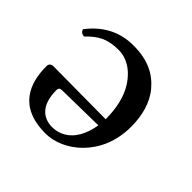

<svg xmlns="http://www.w3.org/2000/svg" viewBox="-121 -560 689 689"><g transform="rotate(45 223.5 -215.5)"><path d="M304 -147C285 -34 215 -25 191 -25C153 -25 108 -46 108 -130C108 -139 112 -143.8 123 -144ZM42 -336C79 -374 108 -390 166 -390C202 -390 244 -369 275 -318C295 -285 307 -239 307 -181L41 -183C29 -183 22 -177 22 -166C22 -82 52 8 191 8C278 8 391 -75 391 -227C391 -283 377 -337 344 -375C310 -415 263 -439 191 -439C115 -439 61 -404 21 -352C24 -342 30 -337 42 -336Z"/></g></svg>

Font: Libertinus Serif
Style: Regular
Weight: 400
Designer: Philipp H. Poll
Foundry: Khaled Hosny
Version: Version 6.2